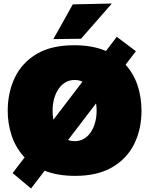

<svg xmlns="http://www.w3.org/2000/svg" viewBox="-20 -987 851 1095"><path d="M409 16Q306 16 232.8 -14.2Q159.5 -44.5 113.5 -96.8Q67.5 -149 45.8 -215.8Q24 -282.5 24 -355Q24 -459 64.2 -543.8Q104.5 -628.5 188.2 -678.8Q272 -729 403 -729Q502.5 -729 575 -700Q647.5 -671 694.5 -619.8Q741.5 -568.5 764.2 -501Q787 -433.5 787 -356Q787 -249 745 -165Q703 -81 619 -32.5Q535 16 409 16ZM406 -182Q435.5 -182 458.5 -195.5Q481.5 -209 497.8 -233Q514 -257 522.5 -288.5Q531 -320 531 -356Q531 -393 521.8 -425Q512.5 -457 495.8 -480.8Q479 -504.5 456.2 -517.8Q433.5 -531 406 -531Q377.5 -531 354.2 -517.8Q331 -504.5 314.5 -480.8Q298 -457 289 -425Q280 -393 280 -356Q280 -320 288.5 -288.5Q297 -257 313.2 -233Q329.5 -209 353 -195.5Q376.5 -182 406 -182ZM157 88 52 0Q104.5 -68.5 150.8 -129Q197 -189.5 250 -259L446 -515.5Q501 -587 548.5 -649.2Q596 -711.5 646 -777L755 -695Q704 -628.5 657 -566.5Q610 -504.5 555 -433L356 -172.5Q302 -101.5 254.2 -39.2Q206.5 23 157 88ZM284 -764Q312 -813.5 339.8 -863Q367.5 -912.5 395 -962L618 -967Q587.5 -932 557.5 -897.8Q527.5 -863.5 498.5 -830.5Q469.5 -797.5 442 -766Z"/></svg>

Font: Commissioner Thin Black
Style: Regular
Weight: 900
Version: Version 1.000